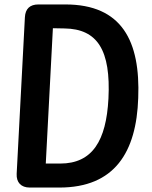

<svg xmlns="http://www.w3.org/2000/svg" viewBox="-20 -806 683 864"><path d="M114 38H247C496 38 594 -121 602 -365C612 -621 529 -786 274 -786H153C115 -786 94 -767 92 -728L55 -24C53 15 75 38 114 38ZM186 -70 218 -679 270 -678C419 -676 479 -580 468 -362C458 -173 396 -70 251 -70Z"/></svg>

Font: 寒蝉团圆体 Round
Style: Regular
Weight: 500
Designer: 寒蝉字型
Version: Version 2.700;Glyphs 3.1.1 (3135)